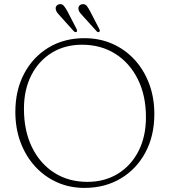

<svg xmlns="http://www.w3.org/2000/svg" viewBox="-20 -901 830 938"><path d="M392.5 -714.5Q467 -714.5 529.5 -686.8Q592 -659 637.8 -609Q683.5 -559 708.8 -491.5Q734 -424 734 -344Q734 -237 690.2 -155.8Q646.5 -74.5 569.5 -28.8Q492.5 17 392.5 17Q319.5 17 258 -10.8Q196.5 -38.5 151 -88.5Q105.5 -138.5 80.2 -206.2Q55 -274 55 -354Q55 -460.5 98.2 -541.8Q141.5 -623 217.5 -668.8Q293.5 -714.5 392.5 -714.5ZM693 -328.5Q693 -434.5 653.2 -514.2Q613.5 -594 543.2 -638.2Q473 -682.5 380.5 -682.5Q297 -682.5 233 -643.2Q169 -604 133 -533.5Q97 -463 97 -369.5Q97 -262 136.2 -181.8Q175.5 -101.5 245.2 -57Q315 -12.5 407 -12.5Q491 -12.5 555.5 -52Q620 -91.5 656.5 -162.5Q693 -233.5 693 -328.5ZM310 -844.5 354 -759.5Q358.5 -749 354.5 -745.5Q348 -741.5 340.5 -748.5L274.5 -822Q267 -830 260.5 -838Q254 -846 252.5 -855Q250.5 -865.5 256 -872.2Q261.5 -879 270.5 -880.5Q284 -882.5 292.2 -872.2Q300.5 -862 310 -844.5ZM421 -844.5 465 -759.5Q470 -749 465 -745.5Q458.5 -741 452 -748.5L385.5 -822Q378 -830 371.5 -838Q365 -846 363.5 -855Q361.5 -865.5 367 -872.2Q372.5 -879 381.5 -880.5Q395.5 -882.5 403.8 -872.2Q412 -862 421 -844.5Z"/></svg>

Font: Fraunces 9pt S050 Thin
Style: Regular
Weight: 100
Version: Version 1.000; ttfautohint (v1.8.3)